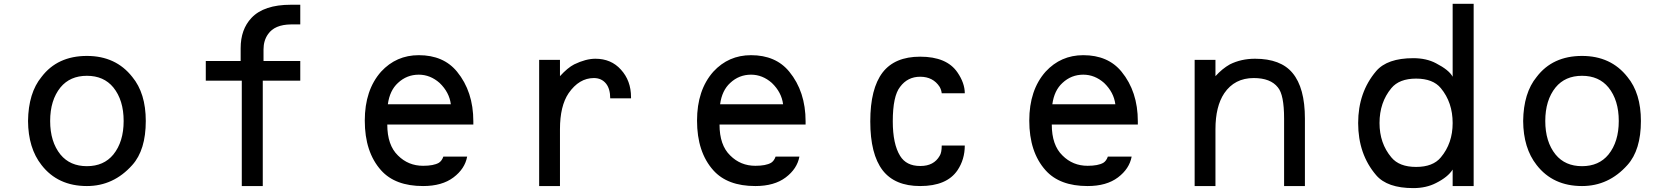

<svg xmlns="http://www.w3.org/2000/svg" viewBox="-20 -969 8692 1000"><path d="M294.9 -164.1Q241.2 -230.5 241.2 -338.9Q241.2 -447.3 294.9 -513.7Q344.7 -574.2 432.6 -574.2Q520.5 -574.2 570.3 -513.7Q624 -447.3 624 -338.9Q624 -230.5 570.3 -164.1Q520.5 -103.5 432.6 -103.5Q344.7 -103.5 294.9 -164.1ZM432.6 0Q571.3 0 668.9 -109.4Q739.3 -187.5 739.3 -338.9Q739.3 -483.4 668.9 -568.4Q583 -677.7 432.6 -677.7Q279.3 -677.7 196.3 -568.4Q127.9 -485.4 126 -338.9Q127 -197.3 196.3 -109.4Q281.2 0 432.6 0Z M1348.6 0V-548.8H1543.9V-651.4H1352.5V-711.9Q1352.5 -757.8 1376 -791Q1410.2 -840.8 1495.1 -841.8H1543.9V-944.3H1495.1Q1354.5 -944.3 1290 -876Q1233.4 -816.4 1233.4 -717.8V-651.4H1051.8V-548.8H1239.3V0Z M2000 -425.8Q2009.8 -498 2052.7 -537.1Q2098.6 -580.1 2161.1 -580.1Q2220.7 -580.1 2269.5 -537.1Q2320.3 -488.3 2328.1 -425.8ZM2289.1 -153.3Q2281.2 -130.9 2265.6 -121.1Q2238.3 -105.5 2183.6 -105.5Q2106.4 -105.5 2052.7 -159.2Q1997.1 -212.9 1997.1 -320.3H2445.3V-336.9Q2445.3 -492.2 2360.4 -595.7Q2290 -681.6 2161.1 -681.6Q2043.9 -681.6 1964.8 -595.7Q1879.9 -500 1879.9 -340.8Q1879.9 -176.8 1964.8 -82Q2038.1 0 2183.6 0Q2282.2 0 2341.8 -44.9Q2401.4 -89.8 2413.1 -153.3Z M2896.5 -572.3V-657.2H2788.1V0H2896.5V-295.9Q2896.5 -417 2941.4 -483.4Q2996.1 -562.5 3073.2 -562.5Q3113.3 -562.5 3136.7 -533.2Q3158.2 -505.9 3158.2 -457H3266.6V-462.9Q3266.6 -548.8 3213.9 -606.4Q3163.1 -663.1 3081.1 -663.1Q3031.2 -663.1 2970.7 -633.8Q2936.5 -616.2 2896.5 -572.3Z M3730.5 -425.8Q3740.2 -498 3783.2 -537.1Q3829.1 -580.1 3891.6 -580.1Q3951.2 -580.1 4000 -537.1Q4050.8 -488.3 4058.6 -425.8ZM4019.5 -153.3Q4011.7 -130.9 3996.1 -121.1Q3968.8 -105.5 3914.1 -105.5Q3836.9 -105.5 3783.2 -159.2Q3727.5 -212.9 3727.5 -320.3H4175.8V-336.9Q4175.8 -492.2 4090.8 -595.7Q4020.5 -681.6 3891.6 -681.6Q3774.4 -681.6 3695.3 -595.7Q3610.4 -500 3610.4 -340.8Q3610.4 -176.8 3695.3 -82Q3768.6 0 3914.1 0Q4012.7 0 4072.3 -44.9Q4131.8 -89.8 4143.6 -153.3Z M4884.8 -210.9Q4884.8 -173.8 4874 -157.2Q4843.8 -104.5 4774.4 -104.5H4772.5Q4700.2 -104.5 4668 -157.2Q4629.9 -218.8 4629.9 -336.9Q4629.9 -468.8 4668 -516.6Q4707 -569.3 4772.5 -569.3Q4839.8 -569.3 4874 -516.6Q4882.8 -501 4884.8 -483.4H5004.9Q5004.9 -536.1 4966.8 -591.8Q4911.1 -673.8 4772.5 -673.8Q4640.6 -673.8 4577.1 -591.8Q4512.7 -507.8 4512.7 -336.9Q4512.7 -166 4577.1 -82Q4640.6 0 4772.5 0Q4911.1 0 4966.8 -82Q5004.9 -138.7 5004.9 -210.9Z M5460.9 -425.8Q5470.7 -498 5513.7 -537.1Q5559.6 -580.1 5622.1 -580.1Q5681.6 -580.1 5730.5 -537.1Q5781.2 -488.3 5789.1 -425.8ZM5750 -153.3Q5742.2 -130.9 5726.6 -121.1Q5699.2 -105.5 5644.5 -105.5Q5567.4 -105.5 5513.7 -159.2Q5458 -212.9 5458 -320.3H5906.2V-336.9Q5906.2 -492.2 5821.3 -595.7Q5751 -681.6 5622.1 -681.6Q5504.9 -681.6 5425.8 -595.7Q5340.8 -500 5340.8 -340.8Q5340.8 -176.8 5425.8 -82Q5499 0 5644.5 0Q5743.2 0 5802.7 -44.9Q5862.3 -89.8 5874 -153.3Z M6310.5 -572.3V-657.2H6202.1V0H6310.5V-295.9Q6310.5 -415 6356.4 -483.4Q6410.2 -562.5 6509.8 -562.5Q6597.7 -562.5 6635.7 -513.7Q6668 -475.6 6668 -351.6V0H6776.4V-351.6Q6776.4 -511.7 6711.9 -588.9Q6650.4 -663.1 6516.6 -663.1Q6444.3 -663.1 6385.7 -633.8Q6345.7 -611.3 6310.5 -572.3Z M7226.6 -149.4Q7165 -222.7 7165 -328.1Q7165 -435.5 7226.6 -509.8Q7267.6 -559.6 7355.5 -559.6Q7443.4 -559.6 7484.4 -509.8Q7545.9 -435.5 7545.9 -328.1Q7545.9 -222.7 7484.4 -149.4Q7443.4 -99.6 7355.5 -99.6Q7267.6 -99.6 7226.6 -149.4ZM7655.3 -949.2H7545.9V-569.3Q7527.3 -604.5 7459 -639.6Q7409.2 -666 7340.8 -666Q7205.1 -666 7147.5 -598.6Q7053.7 -488.3 7053.7 -328.1Q7053.7 -166 7147.5 -56.6Q7205.1 10.7 7340.8 10.7Q7408.2 10.7 7459 -15.6Q7521.5 -46.9 7545.9 -85.9V0H7655.3Z M8082 -164.1Q8028.3 -230.5 8028.3 -338.9Q8028.3 -447.3 8082 -513.7Q8131.8 -574.2 8219.7 -574.2Q8307.6 -574.2 8357.4 -513.7Q8411.1 -447.3 8411.1 -338.9Q8411.1 -230.5 8357.4 -164.1Q8307.6 -103.5 8219.7 -103.5Q8131.8 -103.5 8082 -164.1ZM8219.7 0Q8358.4 0 8456.1 -109.4Q8526.4 -187.5 8526.4 -338.9Q8526.4 -483.4 8456.1 -568.4Q8370.1 -677.7 8219.7 -677.7Q8066.4 -677.7 7983.4 -568.4Q7915 -485.4 7913.1 -338.9Q7914.1 -197.3 7983.4 -109.4Q8068.4 0 8219.7 0Z"/></svg>

Font: OCR-B
Style: Regular
Weight: 400
Version: 1.1